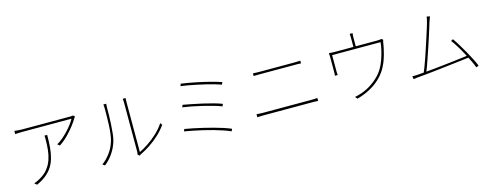

<svg xmlns="http://www.w3.org/2000/svg" viewBox="-27 -1571 6044 2380"><g transform="rotate(-15 2995.0 -381.0)"><path d="M908 -675Q904 -671 900 -666Q896 -661 892 -655Q876 -626 839.5 -577.5Q803 -529 751.5 -475.5Q700 -422 635 -378L606 -401Q645 -422 683.5 -455Q722 -488 756.5 -525Q791 -562 817.5 -598Q844 -634 859 -662Q842 -662 802 -662Q762 -662 708 -662Q654 -662 593 -662Q532 -662 472.5 -662Q413 -662 363 -662Q313 -662 280.5 -662Q248 -662 241 -662Q216 -662 187.5 -661Q159 -660 136 -658V-699Q159 -696 187.5 -694Q216 -692 241 -692Q248 -692 281 -692Q314 -692 364 -692Q414 -692 473.5 -692Q533 -692 593 -692Q653 -692 706.5 -692Q760 -692 798 -692Q836 -692 851 -692Q856 -692 862.5 -692.5Q869 -693 876 -694Q883 -695 888 -696ZM516 -546Q516 -458 509.5 -385Q503 -312 486 -251.5Q469 -191 437.5 -142.5Q406 -94 356.5 -54Q307 -14 236 18L206 -7Q223 -12 244.5 -22.5Q266 -33 280 -41Q349 -79 389.5 -130Q430 -181 450 -240.5Q470 -300 476.5 -364Q483 -428 483 -491Q483 -504 483 -517.5Q483 -531 481 -546Z M1535 -20Q1537 -29 1538.5 -39Q1540 -49 1540 -59Q1540 -67 1540 -102Q1540 -137 1540 -189.5Q1540 -242 1540 -303Q1540 -364 1540 -425.5Q1540 -487 1540 -539.5Q1540 -592 1540 -628Q1540 -664 1540 -674Q1540 -697 1539 -711.5Q1538 -726 1537 -736H1573Q1572 -726 1571.5 -711.5Q1571 -697 1571 -674Q1571 -664 1571 -625.5Q1571 -587 1571 -530Q1571 -473 1571 -407Q1571 -341 1571 -277Q1571 -213 1571 -160Q1571 -107 1571 -75Q1571 -43 1571 -43Q1623 -68 1685 -109Q1747 -150 1806 -205Q1865 -260 1907 -324L1926 -298Q1881 -235 1824 -182Q1767 -129 1705 -87.5Q1643 -46 1583 -17Q1574 -13 1567.5 -8.5Q1561 -4 1557 -1ZM1082 -15Q1142 -59 1188.5 -122.5Q1235 -186 1260 -267Q1271 -304 1277.5 -357.5Q1284 -411 1286.5 -470Q1289 -529 1289.5 -583.5Q1290 -638 1290 -677Q1290 -691 1289 -704Q1288 -717 1286 -730H1323Q1322 -721 1321.5 -712Q1321 -703 1320.5 -694.5Q1320 -686 1320 -677Q1320 -638 1319 -582.5Q1318 -527 1314.5 -465.5Q1311 -404 1305 -349Q1299 -294 1288 -257Q1266 -181 1219.5 -112Q1173 -43 1111 5Z M2280 -731Q2318 -726 2369 -717Q2420 -708 2476 -696.5Q2532 -685 2588.5 -671.5Q2645 -658 2695 -644Q2745 -630 2783 -617L2770 -587Q2732 -601 2682.5 -615Q2633 -629 2578 -642Q2523 -655 2467 -667Q2411 -679 2360 -688Q2309 -697 2268 -702ZM2234 -472Q2283 -463 2347 -450.5Q2411 -438 2479.5 -422.5Q2548 -407 2611 -389.5Q2674 -372 2720 -354L2706 -325Q2662 -343 2600 -360.5Q2538 -378 2470 -394.5Q2402 -411 2337 -423.5Q2272 -436 2221 -443ZM2177 -177Q2226 -169 2286 -156.5Q2346 -144 2410 -129Q2474 -114 2536.5 -97Q2599 -80 2654 -62Q2709 -44 2750 -26L2736 3Q2697 -15 2642.5 -33.5Q2588 -52 2525.5 -69.5Q2463 -87 2398.5 -102Q2334 -117 2274 -129Q2214 -141 2165 -149Z M3177 -623Q3197 -622 3215 -621Q3233 -620 3256 -620Q3267 -620 3300 -620Q3333 -620 3379 -620Q3425 -620 3475.5 -620Q3526 -620 3572.5 -620Q3619 -620 3653 -620Q3687 -620 3699 -620Q3723 -620 3744.5 -621Q3766 -622 3785 -623V-588Q3766 -590 3744 -590Q3722 -590 3699 -590Q3688 -590 3654 -590Q3620 -590 3573.5 -590Q3527 -590 3476 -590Q3425 -590 3379 -590Q3333 -590 3300 -590Q3267 -590 3256 -590Q3233 -590 3215 -589.5Q3197 -589 3177 -588ZM3089 -122Q3111 -121 3129.5 -119.5Q3148 -118 3173 -118Q3184 -118 3220.5 -118Q3257 -118 3310 -118Q3363 -118 3424 -118Q3485 -118 3546 -118Q3607 -118 3659.5 -118Q3712 -118 3749 -118Q3786 -118 3797 -118Q3817 -118 3834 -119Q3851 -120 3869 -122V-83Q3851 -85 3833 -85.5Q3815 -86 3797 -86Q3786 -86 3749 -86Q3712 -86 3659.5 -86Q3607 -86 3546 -86Q3485 -86 3424 -86Q3363 -86 3310 -86Q3257 -86 3220.5 -86Q3184 -86 3173 -86Q3148 -86 3129.5 -85Q3111 -84 3089 -83Z M4499 -785Q4497 -771 4496 -754Q4495 -737 4495 -727Q4495 -717 4495 -694Q4495 -671 4495 -646Q4495 -621 4495 -604H4465Q4465 -622 4465 -647Q4465 -672 4465 -694.5Q4465 -717 4465 -727Q4465 -737 4464.5 -754Q4464 -771 4462 -785ZM4845 -608Q4843 -603 4840 -592Q4837 -581 4835 -567Q4832 -543 4824 -505Q4816 -467 4803.5 -422Q4791 -377 4773 -332.5Q4755 -288 4732 -250Q4697 -193 4643.5 -142Q4590 -91 4516.5 -51Q4443 -11 4349 16L4323 -13Q4339 -15 4355.5 -19.5Q4372 -24 4388 -29Q4448 -46 4508 -80Q4568 -114 4619.5 -161Q4671 -208 4704 -262Q4733 -310 4754.5 -370Q4776 -430 4789 -488Q4802 -546 4805 -587H4184Q4184 -569 4184 -538.5Q4184 -508 4184 -475Q4184 -442 4184 -414.5Q4184 -387 4184 -376Q4184 -366 4185 -352.5Q4186 -339 4187 -331H4151Q4153 -339 4153.5 -352.5Q4154 -366 4154 -375Q4154 -387 4154 -411Q4154 -435 4154 -463.5Q4154 -492 4154 -516.5Q4154 -541 4154 -553Q4154 -568 4153.5 -587Q4153 -606 4151 -621Q4169 -620 4190.5 -618.5Q4212 -617 4236 -617H4769Q4794 -617 4805.5 -619Q4817 -621 4823 -623Z M5480 -737Q5475 -723 5468.5 -708Q5462 -693 5453 -663Q5446 -640 5432 -594.5Q5418 -549 5399.5 -491.5Q5381 -434 5360 -371.5Q5339 -309 5319 -250.5Q5299 -192 5282.5 -146.5Q5266 -101 5255 -76L5221 -75Q5233 -101 5250.5 -147.5Q5268 -194 5288.5 -253Q5309 -312 5329.5 -375Q5350 -438 5369 -496Q5388 -554 5402 -599.5Q5416 -645 5423 -669Q5431 -701 5434.5 -716Q5438 -731 5439 -746ZM5681 -390Q5707 -354 5739.5 -301Q5772 -248 5804.5 -190Q5837 -132 5863.5 -80Q5890 -28 5904 8L5872 23Q5859 -13 5834 -66Q5809 -119 5777.5 -177Q5746 -235 5713.5 -287.5Q5681 -340 5654 -375ZM5153 -78Q5190 -81 5244.5 -85.5Q5299 -90 5363 -96.5Q5427 -103 5493 -110.5Q5559 -118 5620.5 -125Q5682 -132 5731.5 -138.5Q5781 -145 5810 -149L5825 -122Q5793 -118 5741 -111.5Q5689 -105 5626.5 -98Q5564 -91 5497 -83Q5430 -75 5365.5 -68Q5301 -61 5246.5 -55.5Q5192 -50 5155 -47Q5136 -46 5119.5 -43.5Q5103 -41 5083 -38L5076 -76Q5096 -75 5115 -76Q5134 -77 5153 -78Z"/></g></svg>

Font: Shanggu Sans SC VF
Style: Regular
Weight: 250
Designer: GuiWonder
Version: Version 1.021